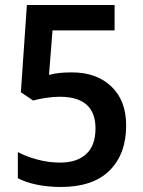

<svg xmlns="http://www.w3.org/2000/svg" viewBox="-20 -734 569 764"><path d="M266 -446Q364 -446 423 -390Q482 -334 482 -235Q482 -121 416 -55.5Q350 10 222 10Q172 10 127.5 1Q83 -8 51 -25V-129Q84 -111 129 -99Q174 -87 219 -87Q286 -87 323 -121Q360 -155 360 -223Q360 -349 218 -349Q191 -349 162 -344.5Q133 -340 112 -334L63 -367L87 -714H436V-613H189L175 -436Q193 -441 215 -443.5Q237 -446 266 -446Z"/></svg>

Font: Noto Sans Sinhala SemiCondensed SemiBold
Style: Regular
Weight: 600
Width: 4
Designer: Jelle Bosma - Monotype Design Team
Foundry: Monotype Imaging Inc.
Version: Version 2.006; ttfautohint (v1.8.4.7-5d5b)